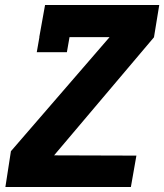

<svg xmlns="http://www.w3.org/2000/svg" viewBox="-20 -745 654 765"><path d="M614.5 -725 593.5 -596.5 195.5 -126 523.5 -125 501.5 0H1.5L23.5 -142.5L416.5 -597H257L246.5 -537H126.5L137 -597H136.5L159.5 -725Z"/></svg>

Font: JuliaMono ExtraBold
Style: Italic
Weight: 800
Italic angle: -9°
Monospace: yes
Designer: cormullion
Foundry: corm
Version: Version 0.057; ttfautohint (v1.8.4)